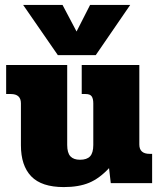

<svg xmlns="http://www.w3.org/2000/svg" viewBox="-20 -744 643 780"><path d="M74 -724H234L291 -616L346 -724H509L369 -520H215ZM65 -154V-324Q65 -362 24 -362H5V-480H253V-155Q253 -123 266 -109Q279 -95 305 -95Q333 -95 346 -109Q359 -123 359 -155V-324Q359 -343 352.5 -352.5Q346 -362 328 -362H312V-480H546V-157Q546 -119 588 -119H598V0H430L423 -61Q384 -19 342 -1.5Q300 16 239 16Q149 16 107 -27.5Q65 -71 65 -154Z"/></svg>

Font: Pridi
Style: Bold
Weight: 700
Designer: Katatrad Team
Foundry: CadsonDemak
Version: Version 1.001